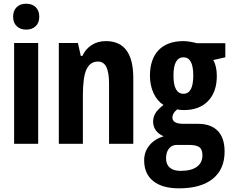

<svg xmlns="http://www.w3.org/2000/svg" viewBox="-20 -776 1246 1036"><path d="M50.8 -685.8Q50.8 -718.3 69.6 -737.1Q88.4 -755.9 121.1 -755.9Q153.8 -755.9 172.9 -737.1Q191.9 -718.3 191.9 -685.8Q191.9 -653.3 172.6 -634.8Q153.3 -616.2 121.3 -616.2Q89.4 -616.2 70.1 -634.8Q50.8 -653.3 50.8 -685.8ZM186 0H56.2V-543.9H186Z M551.3 -554.2Q699.2 -554.2 699.2 -355V0H568.4V-324.2Q568.4 -384.3 554 -414.1Q539.6 -443.8 508.3 -443.8Q466.8 -443.8 447 -402.3Q427.2 -360.8 427.2 -261.2V0H297.4V-543.9H400.4L416 -474.1H424.3Q441.9 -512.2 474.9 -533.2Q507.8 -554.2 551.3 -554.2Z M969.2 -107.9H1047.9Q1117.7 -107.9 1154.8 -70.1Q1191.9 -32.2 1191.9 42Q1191.9 137.2 1128.2 188.7Q1064.5 240.2 945.8 240.2Q855.5 240.2 806.6 200.9Q757.8 161.6 757.8 88.9Q757.8 43.5 785.6 9Q813.5 -25.4 862.8 -41Q836.9 -51.3 821.5 -71.8Q806.2 -92.3 806.2 -120.8Q806.2 -149.4 824.7 -174.3Q834 -186.5 861.8 -210Q828.6 -230.5 808.8 -272.7Q789.1 -314.9 789.1 -367.2Q789.1 -457 835.9 -505.6Q882.8 -554.2 970.2 -554.2Q985.8 -554.2 1008.3 -550.3Q1030.8 -546.4 1041 -543H1195.8V-466.8L1130.9 -452.1Q1149.9 -418 1149.9 -366.2Q1149.9 -280.3 1103 -231.2Q1056.2 -182.1 972.2 -182.1Q948.7 -182.1 936 -186Q927.7 -178.2 923.3 -173.6Q918.9 -168.9 914.6 -160.2Q910.2 -151.4 910.2 -142.1Q910.2 -107.9 969.2 -107.9ZM970.2 -466.8Q916 -466.8 916 -368.4Q916 -270 970.2 -270Q1022.9 -270 1022.9 -368.4Q1022.9 -466.8 970.2 -466.8ZM997.1 5.9H934.1Q907.7 5.9 891.8 25.6Q876 45.4 876 78.4Q876 111.3 896.2 128.7Q916.5 146 954.1 146Q1012.2 146 1042.2 124Q1072.3 102.1 1072.3 62Q1072.3 31.2 1056.4 18.6Q1040.5 5.9 997.1 5.9Z"/></svg>

Font: Open Sans Hebrew Condensed
Style: Bold
Weight: 700
Width: 3
Foundry: Ascender Corporation, Yanek Iontef
Version: Version 2.001;PS 002.001;hotconv 1.0.70;makeotf.lib2.5.58329